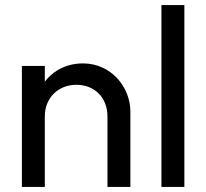

<svg xmlns="http://www.w3.org/2000/svg" viewBox="-20 -734 810 754"><path d="M66 0H156V-277C156 -349 208 -401 280 -401C352 -401 402 -350 402 -277V0H492V-295C492 -394 415 -485 306 -485C243 -485 190 -458 156 -413V-475H66Z M614 0H704V-714H614Z"/></svg>

Font: Outfit
Style: Regular
Weight: 400
Designer: Rodrigo Fuenzalida
Foundry: fragTYPE
Version: Version 1.100;gftools[0.9.27]